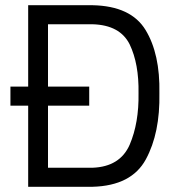

<svg xmlns="http://www.w3.org/2000/svg" viewBox="-20 -716 687 736"><path d="M511 -359Q513 -245 477 -161Q440 -77 335 -73H164V-311H322V-384H164V-623H335Q440 -620 477 -546Q513 -471 511 -359ZM88 -311V0H335Q484 -4 539 -105Q594 -206 591 -359Q594 -509 538 -601Q482 -693 335 -696H88V-384H20V-311Z"/></svg>

Font: RazerF5
Style: Regular
Weight: 400
Foundry: Razer Inc.
Version: Version 2